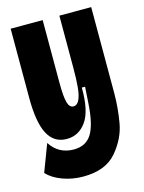

<svg xmlns="http://www.w3.org/2000/svg" viewBox="-105 -591 596 797"><g transform="rotate(-15 193.0 -192.5)"><path d="M-0.5 86.7 44 -30.5Q62 -2.7 87.2 10.7Q112.5 24.2 144.3 24.2Q197.5 24.2 222 -16.4Q246.5 -57 251.8 -146.5L256.3 -215.5H242.2Q243.5 -116 211.6 -70.8Q179.7 -25.5 127.8 -25.5Q73 -25.5 46.6 -75.4Q20.2 -125.3 20.2 -230.5V-528H157.8V-258.5Q157.8 -199.3 164.8 -174.2Q171.7 -149 189.2 -149Q205.2 -149 214.2 -168.2Q223.2 -187.3 226.3 -220.3Q229.5 -253.3 229.5 -305.7V-528H366.3V-159.5Q366.3 -95.7 355.2 -32.1Q344.2 31.5 297 87.2Q249.8 143 153.5 143Q107 143 65.7 127.9Q24.3 112.8 -0.5 86.7Z"/></g></svg>

Font: Bricolage Grotesque 96pt Condensed ExBd
Style: Regular
Weight: 800
Width: 3
Designer: Mathieu Triay
Foundry: Atelier Triay
Version: Version 1.001;Glyphs 3.2 (3207)